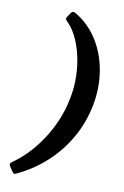

<svg xmlns="http://www.w3.org/2000/svg" viewBox="-89 -740 577 894"><g transform="rotate(10 200.0 -293.0)"><path d="M159 -660 173 -681Q178 -688 183.5 -687.5Q189 -687 195 -684Q258 -647 298.5 -583.5Q339 -520 352.5 -440.5Q366 -361 350 -277Q333 -190 291.5 -118Q250 -46 189.5 9Q129 64 54 99Q43 105 38.5 100Q34 95 31 90L19 72Q10 59 23 51Q57 28 91 -6.5Q125 -41 154.5 -85Q184 -129 206 -180Q228 -231 239 -288Q250 -342 248.5 -395.5Q247 -449 235.5 -496.5Q224 -544 205 -581Q186 -618 161 -641Q152 -650 159 -660Z"/></g></svg>

Font: Young Serif Light
Style: Italic
Weight: 300
Italic angle: -10.979°
Designer: Bastien Sozeau
Foundry: NBR — Bastien Sozeau
Version: Version 5.001